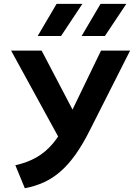

<svg xmlns="http://www.w3.org/2000/svg" viewBox="-20 -962 694 994"><path d="M108.5 12.5 59.5 -106.5Q120.5 -120 168.2 -147Q216 -174 254.2 -219.5Q292.5 -265 325.5 -333L503 -700H653.5L444 -285.5Q408 -214 371 -162Q334 -110 293.8 -74.8Q253.5 -39.5 207.8 -18.5Q162 2.5 108.5 12.5ZM305 -211.5 37.5 -700H195.5L392.5 -324ZM402.5 -775.5 500.5 -942H634L523 -775.5ZM175 -775.5 273 -942H406.5L296 -775.5Z"/></svg>

Font: Geologica Roman Medium
Style: Regular
Weight: 500
Designer: Sindre Bremnes, Frode Helland
Foundry: Monokrom Skriftforlag AS
Version: Version 1.010;gftools[0.9.28]